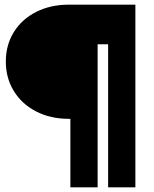

<svg xmlns="http://www.w3.org/2000/svg" viewBox="-20 -720 661 824"><path d="M5 -456Q5 -527 39.5 -582.5Q74 -638 135.5 -669Q197 -700 275 -700H561V84H444V-530H399V84H282V-210H275Q197 -210 135.5 -241.5Q74 -273 39.5 -329Q5 -385 5 -456Z"/></svg>

Font: Oak Sans Black
Style: Regular
Weight: 900
Designer: Erik Kennedy, Walven
Foundry: Erik Kennedy, Walven
Version: Version 1.000